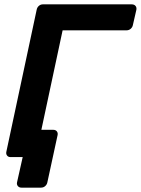

<svg xmlns="http://www.w3.org/2000/svg" viewBox="-20 -720 646 880"><path d="M78 140Q68 140 62 133Q56 126 58 116L84 0H49L37 -125H224Q235 -125 240.5 -118Q246 -111 244 -101L197 116Q195 126 187 133Q179 140 168 140ZM28 0Q18 0 12.5 -7Q7 -14 9 -24L148 -675Q150 -686 158 -693Q166 -700 176 -700H584Q595 -700 601 -693Q607 -686 605 -675L589 -605Q587 -595 579 -588Q571 -581 560 -581H267L148 -24Q146 -14 138 -7Q130 0 119 0Z"/></svg>

Font: Rubik Medium
Style: Italic
Weight: 500
Italic angle: -12°
Designer: Hubert and Fischer
Foundry: Hubert and Fischer
Version: Version 2.300;gftools[0.9.30]